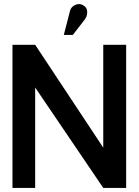

<svg xmlns="http://www.w3.org/2000/svg" viewBox="-20 -919 679 939"><path d="M394 -823Q403 -835 405.5 -848.5Q408 -862 404 -874Q400 -886 387 -893Q374 -901 360 -898.5Q346 -896 335.5 -887Q325 -878 322 -864L292 -748H336ZM597 -700H485V-197L152 -700H41V0H152V-491L485 0H597Z"/></svg>

Font: Advent Pro Expanded
Style: Bold
Weight: 700
Width: 7
Designer: VivaRado, Andreas Kalpakidis
Foundry: VivaRado, Andreas Kalpakidis
Version: Version 3.000